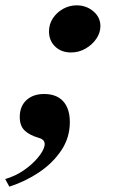

<svg xmlns="http://www.w3.org/2000/svg" viewBox="-50 -517 450 719"><path d="M-15 182 -30.5 153.5Q7.5 142.5 39 120.8Q70.5 99 91.2 74.2Q112 49.5 116.5 30Q122 6.5 94.5 -1Q60 -11 42 -28.5Q24 -46 24 -78.5Q24 -119 49 -142Q74 -165 115 -165Q162 -165 186.8 -137.5Q211.5 -110 211.5 -59.5Q211.5 -2 180 45.5Q148.5 93 97 127.8Q45.5 162.5 -15 182ZM216 -320.5Q179.5 -320.5 156.5 -342.8Q133.5 -365 133.5 -399Q133.5 -426.5 148 -448.5Q162.5 -470.5 186.2 -483.8Q210 -497 237 -497Q273 -497 299.5 -474.8Q326 -452.5 326 -419Q326 -394 310.5 -371.5Q295 -349 270 -334.8Q245 -320.5 216 -320.5Z"/></svg>

Font: Libre Caslon Text
Style: Italic
Weight: 400
Italic angle: -22.583°
Designer: Pablo Impallari, Rodrigo Fuenzalida, Katja Schimmel
Foundry: Pablo Impallari, Rodrigo Fuenzalida
Version: Version 2.000